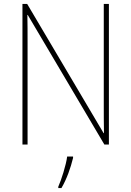

<svg xmlns="http://www.w3.org/2000/svg" viewBox="-20 -734 667 975"><path d="M533 0V-714H507V-200C507 -160 507 -107 508 -58H506L118 -714H94V0H120V-519C120 -573 120 -612 119 -658H121L510 0ZM351 68V61H321C316 103 291 181 276 214V221H292C319 175 339 118 351 68Z"/></svg>

Font: Noto Sans Thai Looped SemiCondensed Thin
Style: Regular
Weight: 100
Width: 4
Designer: Sasikarn Vongin, Ben Mitchell
Foundry: The Fontpad Ltd
Version: Version 1.001